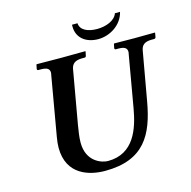

<svg xmlns="http://www.w3.org/2000/svg" viewBox="-116 -919 1040 1046"><g transform="rotate(-15 403.5 -396.0)"><path d="M652 -804H623C610 -765 557 -746 508 -746C455 -746 414 -765 412 -804H381V-793C381 -730 430 -691 500 -691C565 -691 635 -733 652 -804ZM638 -569 587 -276C568 -168 526 -36 379 -36C344 -36 260 -63 260 -171C260 -203 266 -236 271 -268L324 -569C329 -597 346 -613 387 -613H401C406 -613 409 -616 410 -621L415 -645L413 -646C413 -646 312 -645 276 -645C237 -645 140 -646 140 -646L138 -645L133 -621C133 -615 136 -613 140 -613H154C188 -613 203 -604 203 -582C203 -578 202 -573 201 -569L143 -235C139.2 -213 137 -193 137 -175C137 -21 263 12 350 12C571 12 636.4 -115.1 668 -293L717 -569C722 -597 738 -613 779 -613H793C798 -613 802 -616 803 -621L807 -645L805 -646C805 -646 727 -645 691 -645C652 -645 577 -646 577 -646L575 -645L570 -621C570 -616 573 -613 577 -613H591C625 -613 640 -604 640 -582C640 -578 639 -573 638 -569Z"/></g></svg>

Font: Linux Libertine O
Style: Bold Italic
Weight: 700
Italic angle: -11.5°
Designer: Philipp H. Poll
Foundry: Philipp H. Poll
Version: Version 4.1.0